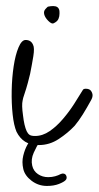

<svg xmlns="http://www.w3.org/2000/svg" viewBox="-20 -472 326 634"><path d="M108.6 7Q80.6 7 63.1 -4Q45.5 -15 34.5 -37Q25.6 -58 21.7 -94.5Q17.8 -131 18.6 -173Q19.4 -215 25.1 -253Q30.8 -291 41.2 -315.5Q51.5 -340 64.5 -340Q82.5 -340 89.2 -324Q94.5 -314 90 -286Q85.4 -258 79.4 -228Q76.9 -217 71.8 -198Q66.7 -179 61 -162.5Q55.3 -146 54.7 -140Q51.1 -125 56 -91Q59.8 -57 68 -39Q71.8 -31 77.3 -27Q82.7 -23 95.7 -23Q120.7 -23 144 -39Q167.3 -55 188.1 -79.5Q209 -104 225.5 -130Q242 -156 253.6 -175Q255.7 -179 263.7 -179Q278.7 -179 283.4 -167Q289 -156 281.2 -142Q266.4 -115 253.3 -94Q240.1 -73 226.8 -57Q204.4 -33 174 -13Q143.6 7 108.6 7ZM156.9 -395Q150.6 -392 139.5 -403Q128.5 -414 125.9 -425Q123.6 -435 130 -442Q136.4 -449 138.2 -450Q142.9 -451 147.3 -451.5Q151.7 -452 155.7 -452Q172.7 -452 175.9 -438Q176.6 -435 176.5 -427Q176.6 -418 173 -409.5Q169.5 -401 156.9 -395ZM134.9 142Q106.9 142 84.4 125Q62 108 56.9 86Q51.6 63 56.8 42Q61.9 21 70.8 5.5Q79.8 -10 85.6 -15Q90.5 -20 98.5 -20Q110.5 -20 112.5 -11Q113.5 -7 110.4 -3Q101.4 10 91.5 32Q81.5 54 86.4 75Q90.5 93 105.4 103Q120.2 113 139.2 113Q151.2 113 162 110Q172.8 107 179.9 103Q185.4 101 187.4 101Q197.4 101 199.7 111Q201.3 118 196.5 123Q190.9 129 174.4 135.5Q157.9 142 134.9 142Z"/></svg>

Font: Oooh Baby
Style: Normal
Weight: 400
Designer: Robert E. Leuschke
Foundry: Robert E. Leuschke
Version: Version 1.011; ttfautohint (v1.8.3)